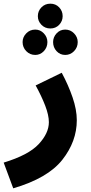

<svg xmlns="http://www.w3.org/2000/svg" viewBox="-56 -795 497 1045"><path d="M16 230Q204 175 283 75Q362 -25 362 -141Q362 -198 339 -265Q316 -332 280 -399L138 -330Q170 -272 190 -220Q210 -168 210 -130Q210 -70 154.5 -10.5Q99 49 -36 90ZM218 -640Q247 -640 266 -660Q285 -680 285 -707Q285 -735 266 -755Q247 -775 218 -775Q189 -775 169.5 -755Q150 -735 150 -707Q150 -680 169.5 -660Q189 -640 218 -640ZM136 -496Q163 -496 182.5 -516.5Q202 -537 202 -566Q202 -593 182.5 -613.5Q163 -634 136 -634Q107 -634 87 -613.5Q67 -593 67 -566Q67 -537 87 -516.5Q107 -496 136 -496ZM299 -496Q327 -496 347 -516.5Q367 -537 367 -566Q367 -593 347 -613.5Q327 -634 299 -634Q271 -634 252 -613.5Q233 -593 233 -566Q233 -537 252 -516.5Q271 -496 299 -496Z"/></svg>

Font: Noto Sans Arabic Extra
Style: Regular
Weight: 800
Designer: Nadine Chahine - Monotype Design Team
Foundry: Monotype Imaging Inc.
Version: Version 1.902